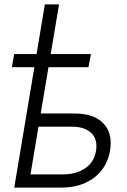

<svg xmlns="http://www.w3.org/2000/svg" viewBox="-20 -847 575 867"><path d="M390.6 -603 379.4 -543.5H33.7L43.9 -603ZM152.8 -334.5H312.5Q404.3 -335 447 -289.8Q489.7 -244.6 477.1 -167.5Q468.8 -117.2 439.9 -79.6Q411.1 -42 364.7 -21Q318.4 0 256.3 0H44.4L182.6 -827.1H246.6L117.7 -59.6H266.1Q324.2 -59.6 364.7 -87.2Q405.3 -114.7 413.6 -166.5Q421.9 -218.8 391.4 -247.1Q360.8 -275.4 303.2 -274.9H143.1Z"/></svg>

Font: Inter Tight Light
Style: Italic
Weight: 300
Italic angle: -9.39999°
Designer: Rasmus Andersson
Foundry: rsms
Version: Version 3.004